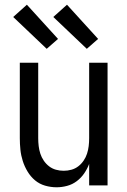

<svg xmlns="http://www.w3.org/2000/svg" viewBox="-20 -786 540 814"><path d="M220 8Q195 8 171 1Q147 -6 128.5 -21.5Q110 -37 97 -58.5Q84 -80 76.5 -103.5Q69 -127 66.5 -151.5Q64 -176 64 -200V-520H142V-200Q142 -183 144 -166.5Q146 -150 151 -134.5Q156 -119 165.5 -105Q175 -91 188 -81Q201 -71 217 -66.5Q233 -62 250 -62Q267 -62 283 -66.5Q299 -71 312 -81Q325 -91 334.5 -105Q344 -119 349 -134.5Q354 -150 356 -166.5Q358 -183 358 -200V-520H436V0H358V-91Q350 -70 337 -51Q324 -32 305.5 -18Q287 -4 264.5 2Q242 8 220 8ZM348 -579 206 -714 264 -766 396 -621ZM178 -579 36 -714 94 -766 226 -621Z"/></svg>

Font: Iosevka SS04
Style: Regular
Weight: 400
Monospace: yes
Designer: Belleve Invis
Foundry: Belleve Invis
Version: Version 19.0.0; ttfautohint (v1.8.4)